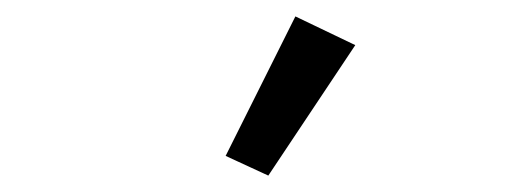

<svg xmlns="http://www.w3.org/2000/svg" viewBox="-20 -799 640 234"><path d="M307 -585 255 -609 340 -779 413 -744Z"/></svg>

Font: IBM Plex Sans Devanagari
Style: Regular
Weight: 400
Designer: Mike Abbink, Paul van der Laan, Pieter van Rosmalen, Erin McLaughlin
Foundry: Bold Monday
Version: Version 1.1